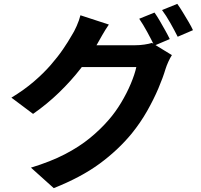

<svg xmlns="http://www.w3.org/2000/svg" viewBox="-20 -884 1040 993"><path d="M779 -819Q792 -801 806.5 -776Q821 -751 835 -726Q849 -701 858 -682L778 -648Q763 -679 741.5 -718.5Q720 -758 700 -787ZM897 -864Q910 -846 925.5 -820.5Q941 -795 955.5 -770.5Q970 -746 978 -728L899 -694Q883 -726 861 -765Q839 -804 818 -832ZM869 -599Q860 -585 851 -565.5Q842 -546 836 -527Q823 -483 799 -426.5Q775 -370 741 -310Q707 -250 661 -193Q590 -107 494.5 -37Q399 33 258 89L140 -17Q242 -48 316 -86.5Q390 -125 445 -170Q500 -215 543 -265Q577 -304 606.5 -353Q636 -402 656.5 -451Q677 -500 685 -537H348L394 -650Q407 -650 437 -650Q467 -650 504 -650Q541 -650 577.5 -650Q614 -650 642 -650Q670 -650 679 -650Q703 -650 726.5 -653.5Q750 -657 766 -662ZM543 -757Q525 -731 508 -701Q491 -671 482 -655Q448 -595 398 -530.5Q348 -466 285.5 -405.5Q223 -345 151 -295L39 -379Q105 -419 155 -462Q205 -505 242 -547.5Q279 -590 306 -629.5Q333 -669 351 -701Q363 -719 376.5 -749.5Q390 -780 396 -805Z"/></svg>

Font: Noto Sans SC Thin
Style: Bold
Weight: 700
Version: Version 2.004-H2;hotconv 1.0.118;makeotfexe 2.5.65603